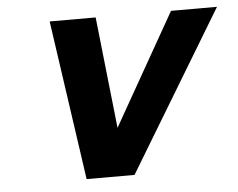

<svg xmlns="http://www.w3.org/2000/svg" viewBox="-42 -549 742 599"><g transform="rotate(-5 329.0 -250.0)"><path d="M356 0H206L134 -500H278L316 -151L514 -500H658Z"/></g></svg>

Font: Perun
Style: Bold Italic
Weight: 700
Italic angle: -12°
Foundry: Copyright (c) Stefan Peev, Context Ltd, 2016
Version: Version 1.027